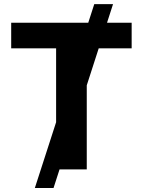

<svg xmlns="http://www.w3.org/2000/svg" viewBox="-20 -840 708 952"><path d="M152.7 92.3H245.4L275.2 0H410.2V-416.9L469.5 -600.5H632.8V-727.3H510.7L540.5 -819.6H447.4L417.6 -727.3H35.5V-600.5H258.2V-234Z"/></svg>

Font: Karasuma Gothic
Style: Bold
Weight: 700
Designer: Rasmus Andersson / Ryoko Nishizuka
Foundry: Genbu
Version: Version 1.00